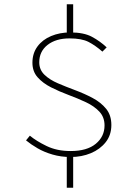

<svg xmlns="http://www.w3.org/2000/svg" viewBox="-20 -770 640 900"><path d="M102 -112 120 -134Q150 -109 198.5 -85.5Q247 -62 311 -62Q388 -62 429 -96Q470 -130 470 -182Q470 -221 445.5 -247Q421 -273 382.5 -291Q344 -309 301 -325Q258 -341 219.5 -360.5Q181 -380 156.5 -407.5Q132 -435 132 -476Q132 -520 155.5 -552Q179 -584 219.5 -601Q260 -618 309 -618Q373 -618 411 -597.5Q449 -577 480 -548L460 -528Q427 -557 395 -573.5Q363 -590 306 -590Q242 -590 203 -559.5Q164 -529 164 -478Q164 -443 188.5 -419.5Q213 -396 251.5 -379.5Q290 -363 333 -347Q376 -331 414.5 -310.5Q453 -290 477.5 -260Q502 -230 502 -184Q502 -137 475.5 -103.5Q449 -70 406 -52Q363 -34 311 -34Q266 -34 226.5 -45.5Q187 -57 156 -75Q125 -93 102 -112ZM293 -600V-750H323V-600ZM293 -38H323V110H293Z"/></svg>

Font: Source Code Pro ExtraLight ExtraLight
Style: Regular
Weight: 250
Monospace: yes
Version: Version 1.018;hotconv 1.0.116;makeotfexe 2.5.65601